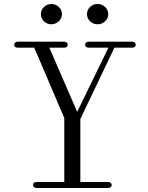

<svg xmlns="http://www.w3.org/2000/svg" viewBox="-20 -938 740 958"><path d="M50.8 -714.8Q50.8 -721.7 55.7 -725.8Q60.5 -730 68.8 -730H299.8Q308.1 -730 313 -725.8Q317.9 -721.7 317.9 -714.8Q317.9 -700.2 299.8 -700.2H226.1L365.2 -379.9L521 -700.2H422.9Q404.8 -700.2 404.8 -714.8Q404.8 -721.7 409.7 -725.8Q414.6 -730 422.9 -730H639.2Q647.5 -730 652.3 -725.8Q657.2 -721.7 657.2 -714.8Q657.2 -700.2 639.2 -700.2H550.8L380.9 -344.2V-29.8H519Q537.1 -29.8 537.1 -15.1Q537.1 -8.3 532.2 -4.2Q527.3 0 519 0H163.1Q154.8 0 149.9 -4.2Q145 -8.3 145 -15.1Q145 -29.8 163.1 -29.8H300.8V-349.1L150.9 -700.2H68.8Q50.8 -700.2 50.8 -714.8ZM184.1 -867.2Q184.1 -888.7 199.5 -903.3Q214.8 -918 235.8 -918Q257.8 -918 273.4 -903.3Q289.1 -888.7 289.1 -867.2Q289.1 -846.2 273.2 -831.5Q257.3 -816.9 235.8 -816.9Q214.8 -816.9 199.5 -831.8Q184.1 -846.7 184.1 -867.2ZM414.1 -867.2Q414.1 -888.7 429.4 -903.3Q444.8 -918 466.8 -918Q488.8 -918 504.4 -903.3Q520 -888.7 520 -867.2Q520 -846.2 504.2 -831.5Q488.3 -816.9 466.8 -816.9Q445.3 -816.9 429.7 -831.5Q414.1 -846.2 414.1 -867.2Z"/></svg>

Font: Director Light
Style: Regular
Weight: 100
Designer: Ange Degheest & May Jolivet & Justine Herbel
Foundry: Velvetyne Type Foundry
Version: Version 1.000;FEAKit 1.0